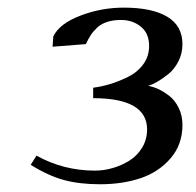

<svg xmlns="http://www.w3.org/2000/svg" viewBox="-20 -474 512 501"><path d="M60.1 -43.9 75.2 -67.9Q145.5 -28.8 228 -28.8Q250.5 -28.8 273.7 -35.4Q296.9 -42 317.4 -54.7Q337.9 -67.4 350.8 -88.6Q363.8 -109.9 363.8 -136.2Q363.8 -217.8 223.1 -217.8V-245.1Q245.1 -248 267.1 -254.6Q289.1 -261.2 313.7 -273.2Q338.4 -285.2 353.8 -306.2Q369.1 -327.1 369.1 -354Q369.1 -386.7 347.7 -404.3Q326.2 -421.9 295.9 -421.9Q274.9 -421.9 259.3 -416.7Q243.7 -411.6 233.2 -401.6Q222.7 -391.6 216.6 -382.1Q210.4 -372.6 204.1 -358.9L117.2 -352.1L119.1 -378.9Q134.8 -412.1 189.5 -433.1Q244.1 -454.1 303.2 -454.1Q376.5 -454.1 416.3 -430.4Q456.1 -406.7 456.1 -358.9Q456.1 -335 445.8 -314.5Q435.5 -293.9 419.9 -281.2Q404.3 -268.6 390.6 -260.7Q377 -252.9 366.2 -250Q378.9 -248 392.8 -241.7Q406.7 -235.4 421.6 -223.9Q436.5 -212.4 446.3 -192.4Q456.1 -172.4 456.1 -147.9Q456.1 -96.7 425 -60.8Q394 -24.9 346.7 -9Q299.3 6.8 241.2 6.8Q187.5 6.8 147 -4.2Q106.4 -15.1 60.1 -43.9Z"/></svg>

Font: Dehuti Alt
Style: Bold-Italic
Weight: 700
Version: Version 1.2